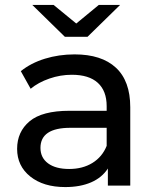

<svg xmlns="http://www.w3.org/2000/svg" viewBox="-20 -757 638 783"><path d="M49.8 -149.9Q49.8 -219.7 100.8 -262.5Q151.9 -305.2 263.2 -305.2H415V-324.2Q415 -386.2 378.9 -419.2Q342.8 -452.1 272.9 -452.1Q226.1 -452.1 181.2 -436.5Q136.2 -420.9 105 -395L64.9 -466.8Q106 -500 163.1 -517.6Q220.2 -535.2 284.2 -535.2Q394 -535.2 452.6 -481Q511.2 -426.8 511.2 -319.8V0H419.9V-69.8Q396 -32.7 351.6 -13.4Q307.1 5.9 246.1 5.9Q157.2 5.9 103.5 -37.1Q49.8 -80.1 49.8 -149.9ZM111.8 -736.8H198.7L291 -661.1L382.8 -736.8H469.7L336.9 -606.9H244.6ZM145 -153.8Q145 -113.8 176 -90.8Q207 -67.9 262.2 -67.9Q316.9 -67.9 356.9 -92.5Q397 -117.2 415 -162.1V-235.8H267.1Q145 -235.8 145 -153.8Z"/></svg>

Font: Montserrat Medium
Style: Regular
Weight: 500
Designer: Julieta Ulanovsky
Foundry: Julieta Ulanovsky
Version: Version 7.200